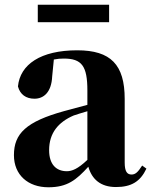

<svg xmlns="http://www.w3.org/2000/svg" viewBox="-20 -776 640 813"><path d="M140 -682H442V-756H140ZM471 16C536 16 574 -7 600 -62L582 -75C563 -45 552 -37 537 -37C518 -37 508 -50 508 -88V-357C508 -502 449 -563 307 -563C152 -563 65 -503 56 -410C65 -376 90 -358 126 -358C164 -358 198 -384 201 -453L208 -524C223 -527 236 -528 250 -528C326 -528 350 -497 350 -393V-332L253 -306C90 -261 39 -210 39 -119C39 -35 99 17 185 17C265 17 303 -14 354 -70C369 -17 406 16 471 16ZM350 -99C309 -60 284 -51 263 -51C218 -51 188 -80 188 -140C188 -213 227 -259 292 -287C306 -292 327 -298 350 -305Z"/></svg>

Font: GenKiMin2 TW H
Style: Regular
Weight: 900
Version: Version 2.100;PS 2.1;hotconv 16.6.51;makeotf.lib2.5.65220 DE